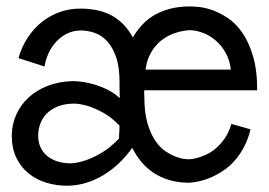

<svg xmlns="http://www.w3.org/2000/svg" viewBox="-20 -571 845 604"><path d="M434.1 -287.1Q433.1 -281.7 433.6 -276.6Q434.1 -271.5 434.1 -266.1Q434.1 -217.3 443.8 -183.8Q453.6 -150.4 468.5 -128.4Q483.4 -106.4 501.2 -94.7Q519 -83 534.7 -77.4Q550.3 -71.8 561.5 -70.8Q572.8 -69.8 575.2 -69.8Q574.7 -69.8 582 -70.6Q589.4 -71.3 601.3 -74.5Q613.3 -77.6 628.4 -84.5Q643.6 -91.3 658.4 -103.8Q673.3 -116.2 686.5 -135Q699.7 -153.8 708 -181.2L768.1 -164.1Q760.7 -133.8 748.5 -110.4Q736.3 -86.9 721.4 -69.3Q706.5 -51.8 689.7 -39.3Q672.9 -26.9 656.7 -19Q618.7 0.5 575.2 3.9Q540.5 3.9 512.5 -4.6Q484.4 -13.2 462.4 -27.8Q440.4 -42.5 424.1 -62.5Q407.7 -82.5 396 -106Q377.4 -79.6 354.2 -57.6Q331.1 -35.6 304.7 -19.8Q278.3 -3.9 249.5 4.6Q220.7 13.2 190.9 13.2Q156.7 13.2 125.5 3.7Q94.2 -5.9 70.1 -25.4Q45.9 -44.9 31.5 -74.5Q17.1 -104 17.1 -144Q17.1 -179.2 31 -210.2Q44.9 -241.2 70.1 -264.4Q95.2 -287.6 130.9 -301.3Q166.5 -314.9 210 -315.9Q211.4 -315.9 226.6 -314.9Q241.7 -314 263.4 -308.8Q285.2 -303.7 310.3 -292.7Q335.4 -281.7 356.9 -262.2Q356.4 -276.4 356.2 -285.9Q356 -295.4 356 -300.8V-310.1Q356.4 -358.9 345.5 -390.6Q334.5 -422.4 317.1 -441.2Q299.8 -460 278.1 -467.5Q256.3 -475.1 234.9 -475.1Q210.4 -475.1 190.9 -465.3Q171.4 -455.6 156.7 -439.7Q142.1 -423.8 132.8 -403.6Q123.5 -383.3 120.1 -361.8L38.1 -388.2Q48.3 -423.8 67.4 -452.9Q86.4 -481.9 111.8 -502Q137.2 -522 167.7 -533Q198.2 -543.9 231.9 -543.9Q294.4 -543.9 334.5 -520.5Q374.5 -497.1 397.9 -453.1Q409.7 -473.6 425.8 -491.5Q441.9 -509.3 463.9 -522.5Q485.8 -535.6 514.2 -543.2Q542.5 -550.8 578.1 -550.8Q586.4 -550.8 605.2 -549.1Q624 -547.4 647.5 -539.3Q670.9 -531.2 695.8 -514.9Q720.7 -498.5 741.5 -469.2Q762.2 -439.9 775.6 -395.5Q789.1 -351.1 789.1 -287.1ZM354 -134.8Q355 -148.9 355.5 -158.7Q356 -168.5 356 -175.8Q330.6 -202.1 305.7 -215.8Q280.8 -229.5 260.3 -236.3Q236.8 -244.1 214.8 -245.1Q184.6 -245.1 162.8 -236.6Q141.1 -228 127.2 -213.9Q113.3 -199.7 106.7 -181.6Q100.1 -163.6 100.1 -144Q100.1 -124 107.4 -107.9Q114.7 -91.8 128.2 -80.6Q141.6 -69.3 160.9 -63.2Q180.2 -57.1 204.1 -57.1Q226.6 -58.6 251.5 -67.4Q272.9 -74.7 299.6 -90.3Q326.2 -106 354 -134.8ZM575.2 -476.1Q541.5 -473.6 513.2 -460Q501 -454.1 489 -445.1Q477.1 -436 466.8 -423.1Q456.5 -410.2 448.7 -392.6Q440.9 -375 438 -352.1H706.1Q703.1 -380.9 690.4 -403.8Q677.7 -426.8 659.4 -442.9Q641.1 -459 618.9 -467.5Q596.7 -476.1 575.2 -476.1Z"/></svg>

Font: Englebert
Style: Regular
Weight: 400
Designer: Astigmatic (AOETI)
Foundry: Astigmatic (AOETI)
Version: Version 1.000